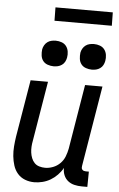

<svg xmlns="http://www.w3.org/2000/svg" viewBox="-61 -952 621 1001"><g transform="rotate(5 250.0 -451.0)"><path d="M157 8Q131 8 108 -1Q85 -10 69.5 -28Q54 -46 46.5 -69.5Q39 -93 36.5 -118Q34 -143 36 -169Q38 -195 42 -221L92 -520H183L131 -207Q128 -192 127 -176Q126 -160 128 -145Q130 -130 135.5 -116Q141 -102 151 -91.5Q161 -81 176 -76.5Q191 -72 207 -72Q227 -72 248 -80Q269 -88 285 -104Q301 -120 309 -140.5Q317 -161 321 -182L377 -520H468L398 -98Q397 -93 397.5 -88Q398 -83 401.5 -79Q405 -75 410 -73.5Q415 -72 420 -72H436L435 8H406Q386 8 367 3.5Q348 -1 333.5 -12.5Q319 -24 311.5 -42Q304 -60 305 -80Q294 -60 277.5 -43Q261 -26 241.5 -14.5Q222 -3 200 2.5Q178 8 157 8ZM405 -603Q389 -603 373.5 -608.5Q358 -614 349 -626Q340 -638 338 -654Q336 -670 338 -686Q340 -697 346 -707.5Q352 -718 361.5 -725Q371 -732 382.5 -734.5Q394 -737 405 -737Q421 -737 436 -731.5Q451 -726 460 -714Q469 -702 471.5 -686Q474 -670 471 -654Q469 -643 463.5 -632.5Q458 -622 448 -615Q438 -608 427 -605.5Q416 -603 405 -603ZM205 -603Q189 -603 173.5 -608.5Q158 -614 149 -626Q140 -638 138 -654Q136 -670 138 -686Q140 -697 146 -707.5Q152 -718 161.5 -725Q171 -732 182.5 -734.5Q194 -737 205 -737Q221 -737 236 -731.5Q251 -726 260 -714Q269 -702 271.5 -686Q274 -670 271 -654Q269 -643 263.5 -632.5Q258 -622 248 -615Q238 -608 227 -605.5Q216 -603 205 -603ZM489 -840H189L188 -910H488Z"/></g></svg>

Font: Iosevka Curly Medium
Style: Italic
Weight: 500
Italic angle: -9°
Monospace: yes
Designer: Belleve Invis
Foundry: Belleve Invis
Version: Version 22.1.2; ttfautohint (v1.8.4)